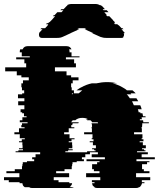

<svg xmlns="http://www.w3.org/2000/svg" viewBox="-66 -941 795 961"><path d="M709 -144H617V-134H682V-129H670V-119H645V-94H654V-84H682V-74H615V-54H686V-39H644V-29H657V-24H645Q643 -18 641 -14Q640 -12 637 -9H638Q634 -5 632 -4H630Q625 0 616 0H420Q412 0 405 -4H408Q406 -5 402 -9H401Q398 -12 397 -14H398Q395 -19 395 -24H407V-29H394V-39H436V-54H365V-74H432V-84H404V-94H395V-119H420V-129H432V-134H367V-144H459V-154H393V-169H424V-179H384V-169H361V-154H344V-144H354V-134H318V-129H297V-119H295V-109H293V-94H257V-84H215V-74H280V-54H203V-39H227V-29H281V-24H295L292 -14H291Q290 -13 289 -12Q288 -11 287 -9H288Q284 -5 282 -4H304Q297 0 289 0H94Q85 0 80 -4H58Q56 -5 52 -9Q49 -12 48 -14H49Q48 -16 47 -18.5Q46 -21 46 -24H32V-29H-22V-39H-46V-54H31V-74H-34V-84H8V-94H44V-109H46V-119H48V-129H69V-134H105V-144H95V-154H112V-169H135V-179H12V-184H26V-189H49V-194H29V-199H47V-214H46V-229H29V-234H43V-244H58V-249H33V-269H6V-279H29V-299H57V-304H41V-309H40V-314H44V-324H72V-329H33V-339H46V-354H67V-359H54V-374H45V-379H37V-394H56V-414H25V-434H56V-449H24V-469H45V-474H55V-489H44V-504H41V-524H49V-539H78V-554H41V-564H18V-584H-40V-604H65V-624H56V-644H15V-654H83V-659H43V-679H33V-683Q33 -688 35 -694H47Q54 -710 72 -710H267Q285 -710 292 -694H280Q282 -688 282 -683V-679H292V-659H332V-654H264V-644H305V-624H314V-604H209V-584H267V-564H290V-554H327V-539H298V-524H290V-504H293V-489H304V-474H328Q333 -478 337 -481.5Q341 -485 346 -489H317Q323 -493 328.5 -497Q334 -501 341 -504Q366 -518 394 -524H417Q443 -530 470 -530Q496 -530 520 -524H497Q523 -518 547 -504Q552 -501 558 -497.5Q564 -494 569 -489H597Q602 -485 605.5 -481.5Q609 -478 613 -474H587Q588 -473 589 -472Q590 -471 591 -469H568Q573 -465 576.5 -459.5Q580 -454 584 -449H617L626 -434H595L604 -414H636Q638 -410 640 -404.5Q642 -399 643 -394H624Q626 -390 626.5 -386.5Q627 -383 628 -379H636Q637 -377 637 -374H647L650 -359H662Q663 -357 663 -354H643L644 -344H634V-339H650Q651 -337 651 -334Q651 -331 651 -329H679V-324H646V-314H645Q646 -312 646 -309H645V-304H642V-299H644V-279H605V-269H647V-249H643V-244H652V-234H633V-229H649V-214H664V-199H645V-194H655V-189H662V-184H620V-179H674V-169H643V-154H709ZM301 -474H294V-469H296Q298 -471 299 -472Q300 -473 301 -474ZM370 -184H412V-189H405V-194H395V-199H414V-214H399V-229H383V-234H402V-244H393V-249H397V-269H355V-279H394V-299H392V-304H395Q395 -306 394.5 -307Q394 -308 394 -309H395Q394 -311 394 -314H395L392 -324H425Q423 -328 423 -329H395Q394 -332 391.5 -334.5Q389 -337 387 -339H371Q367 -343 364 -344H375Q364 -351 346 -351Q328 -351 318 -344H317Q315 -343 311 -339H298Q296 -337 294 -334.5Q292 -332 290 -329H328Q326 -325 326 -324H298L295 -314H290Q290 -311 289 -309H291V-304H306V-299H278V-279H255V-269H282V-249H307V-244H292V-234H278V-229H295V-214H296V-199H278V-194H298V-189H275V-184H261V-179H370ZM553 -775Q555 -771 555 -767Q555 -760 550 -755H552Q549 -751 541 -751H475Q467 -751 458.5 -751.5Q450 -752 442 -755H440L433 -758L395 -775H401L357 -795H367L357 -800H331L320 -795H331L287 -775H288L251 -758L244 -755Q236 -752 227.5 -751.5Q219 -751 211 -751H145Q137 -751 133 -755Q129 -759 129 -767Q129 -773 130 -775Q130 -777 133 -780L147 -795H136L141 -800H160L174 -815H172L176 -820H164L169 -825H175L180 -830H182L192 -840L210 -860H199L203 -865H207L221 -880H242L251 -890H236L241 -895H252L259 -902Q263 -907 266.5 -910Q270 -913 273 -915H269Q280 -921 292 -921H412Q424 -921 434 -915H438Q442 -913 445.5 -910Q449 -907 453 -902L459 -895H448L452 -890H468L477 -880H456L469 -865H465L470 -860H481L500 -840H499L509 -830H506L511 -825H504L509 -820H521L526 -815H528L542 -800H547L552 -795H542L555 -780Q557 -779 559 -775Z"/></svg>

Font: Rubik Glitch
Style: Regular
Weight: 400
Designer: Hubert and Fischer, NaN
Foundry: Hubert and Fischer, NaN
Version: Version 2.200